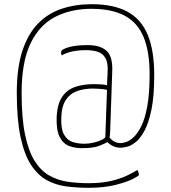

<svg xmlns="http://www.w3.org/2000/svg" viewBox="-20 -707 813 915"><path d="M403 188Q348 188 297 181.5Q246 175 203 151.5Q160 128 128 79Q96 30 78 -53.5Q60 -137 60 -265Q60 -383 86.5 -464Q113 -545 160.5 -594Q208 -643 273.5 -665Q339 -687 417 -687Q521 -687 587 -651.5Q653 -616 684 -541Q715 -466 715 -349Q715 -248 701.5 -183.5Q688 -119 667.5 -82Q647 -45 624.5 -28Q602 -11 583 -7Q564 -3 555 -3Q531 -3 512.5 -14Q494 -25 487 -36L494 -63Q506 -44 521 -34.5Q536 -25 555 -25Q563 -25 579 -29.5Q595 -34 614.5 -51Q634 -68 652 -103Q670 -138 681.5 -198.5Q693 -259 693 -352Q693 -461 664.5 -530Q636 -599 574.5 -632Q513 -665 415 -665Q318 -665 243 -626.5Q168 -588 125.5 -500Q83 -412 83 -263Q83 -144 99.5 -65Q116 14 145.5 60.5Q175 107 215 129.5Q255 152 302 159Q349 166 401 166Q464 166 508.5 155.5Q553 145 583.5 130.5Q614 116 635 103Q635 103 638.5 111Q642 119 642 127Q642 131 612.5 146Q583 161 529 174.5Q475 188 403 188ZM383 -22Q404 -22 427 -27.5Q450 -33 466 -41Q482 -49 482 -56L490 -279Q475 -282 456 -283.5Q437 -285 423 -285Q383 -285 349 -273.5Q315 -262 294.5 -232Q274 -202 272 -147Q270 -92 285.5 -65Q301 -38 327 -30Q353 -22 383 -22ZM376 -1Q341 0 311.5 -10.5Q282 -21 265 -53Q248 -85 250 -148Q253 -212 276.5 -246Q300 -280 339 -293Q378 -306 426 -306Q443 -306 460 -305Q477 -304 490 -301Q490 -301 491 -324Q492 -347 493 -367Q495 -409 482 -431Q469 -453 445 -460.5Q421 -468 390 -468Q354 -468 325.5 -462Q297 -456 274 -443Q273 -446 272 -449Q271 -452 271 -457Q271 -465 280 -471Q298 -481 326.5 -486.5Q355 -492 399 -492Q457 -492 487 -465.5Q517 -439 515 -371L507 -139Q506 -103 505 -82.5Q504 -62 502 -51Q501 -41 499 -37Q497 -33 494 -31Q483 -24 454 -12.5Q425 -1 376 -1Z"/></svg>

Font: Yanone Kaffeesatz ExtraLight
Style: Regular
Weight: 200
Designer: Yanone (Cyrillic: Daniel Pouzeot, Huerta Tipografica, and Cyreal)
Foundry: Yanone
Version: Version 2.003